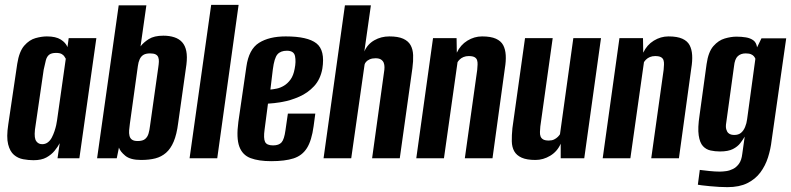

<svg xmlns="http://www.w3.org/2000/svg" viewBox="-20 -652 3259 791"><path d="M118 8Q97 8 75.5 4Q54 0 37.5 -14Q21 -28 13.5 -57.5Q6 -87 14 -139L51 -389Q59 -440 80 -464Q101 -488 126.5 -495Q152 -502 173 -502Q210 -502 230.5 -489Q251 -476 258 -458L263 -495H377L307 0H217L226 -62Q218 -47 205 -31Q192 -15 171.5 -3.5Q151 8 118 8ZM154 -58Q167 -58 177 -65.5Q187 -73 193.5 -85.5Q200 -98 204.5 -111.5Q209 -125 211.5 -136.5Q214 -148 215 -156L251 -410Q249 -413 245.5 -419Q242 -425 234 -429.5Q226 -434 211 -434Q192 -434 182.5 -426.5Q173 -419 169 -404Q165 -389 160 -365L124 -118Q122 -99 123.5 -87.5Q125 -76 130 -69.5Q135 -63 141 -60.5Q147 -58 154 -58Z M561 7Q517 7 496 -10.5Q475 -28 470 -44L461 0H380L469 -630H583L559 -461Q571 -477 593 -491Q615 -505 653 -505Q678 -505 698 -498.5Q718 -492 730.5 -478Q743 -464 747.5 -441.5Q752 -419 748 -386L714 -145Q708 -98 695.5 -68.5Q683 -39 664 -22.5Q645 -6 620 0.5Q595 7 561 7ZM547 -71Q568 -71 578 -79.5Q588 -88 592 -102Q596 -116 598 -133L632 -374Q634 -387 634.5 -397.5Q635 -408 632 -416Q629 -424 621 -428Q613 -432 598 -432Q581 -432 571 -426Q561 -420 555.5 -408Q550 -396 548 -380L515 -142Q513 -128 512 -115.5Q511 -103 513.5 -92.5Q516 -82 524 -76.5Q532 -71 547 -71Z M761 0 850 -632H963L875 0Z M1097 12Q1046 12 1012.5 -0.5Q979 -13 966 -48Q953 -83 962 -150L995 -377Q1005 -449 1047 -475.5Q1089 -502 1157 -502Q1247 -502 1283.5 -473.5Q1320 -445 1308 -369Q1300 -325 1274 -297Q1248 -269 1212.5 -253.5Q1177 -238 1142.5 -232Q1108 -226 1084 -225L1070 -118Q1065 -82 1072 -67.5Q1079 -53 1105 -53Q1129 -53 1140 -65.5Q1151 -78 1156 -115L1166 -184H1279L1272 -132Q1264 -73 1244.5 -42Q1225 -11 1189.5 0.5Q1154 12 1097 12ZM1094 -283Q1105 -284 1120 -287Q1135 -290 1150 -299Q1165 -308 1177 -324.5Q1189 -341 1194 -369Q1200 -398 1195.5 -420.5Q1191 -443 1162 -443Q1136 -443 1123 -428Q1110 -413 1104 -366Z M1313 0 1401 -630H1508L1481 -440Q1494 -470 1522 -486Q1550 -502 1584 -502Q1620 -502 1641 -492.5Q1662 -483 1671.5 -466Q1681 -449 1682 -425Q1683 -401 1679 -371L1627 0H1513L1562 -354Q1564 -365 1564 -375Q1564 -385 1561 -393Q1558 -401 1550 -406.5Q1542 -412 1527 -412Q1513 -412 1503 -407.5Q1493 -403 1488 -397Q1483 -391 1482 -386L1427 0Z M1695 0 1764 -495H1861L1862 -435Q1877 -467 1905.5 -484.5Q1934 -502 1966 -502Q2002 -502 2023 -492.5Q2044 -483 2053 -466Q2062 -449 2063.5 -425Q2065 -401 2060 -371L2009 0H1895L1946 -364Q1947 -376 1947.5 -386Q1948 -396 1945.5 -404Q1943 -412 1935 -416.5Q1927 -421 1911 -421Q1899 -421 1889.5 -417Q1880 -413 1874 -407Q1868 -401 1865 -396L1809 0Z M2186 7Q2150 7 2129 -2.5Q2108 -12 2098.5 -29Q2089 -46 2088.5 -70Q2088 -94 2091 -124L2143 -495H2257L2206 -131Q2205 -119 2204.5 -108.5Q2204 -98 2207 -90Q2210 -82 2218 -77.5Q2226 -73 2241 -73Q2254 -73 2263 -77.5Q2272 -82 2278 -88Q2284 -94 2287 -99L2342 -495H2456L2387 0H2290V-60Q2276 -28 2247 -10.5Q2218 7 2186 7Z M2463 0 2532 -495H2629L2630 -435Q2645 -467 2673.5 -484.5Q2702 -502 2734 -502Q2770 -502 2791 -492.5Q2812 -483 2821 -466Q2830 -449 2831.5 -425Q2833 -401 2828 -371L2777 0H2663L2714 -364Q2715 -376 2715.5 -386Q2716 -396 2713.5 -404Q2711 -412 2703 -416.5Q2695 -421 2679 -421Q2667 -421 2657.5 -417Q2648 -413 2642 -407Q2636 -401 2633 -396L2577 0Z M2977 119Q2963 119 2943 118Q2923 117 2904 115Q2885 113 2871.5 111.5Q2858 110 2855 109L2863 48Q2877 50 2902 52.5Q2927 55 2945 55Q2957 55 2971.5 53Q2986 51 3000 44Q3014 37 3024.5 22.5Q3035 8 3038 -18L3048 -89Q3041 -77 3030 -62.5Q3019 -48 2999.5 -38Q2980 -28 2946 -28Q2926 -28 2907.5 -32Q2889 -36 2876 -50Q2863 -64 2858.5 -94.5Q2854 -125 2862 -177L2891 -388Q2898 -438 2919 -462Q2940 -486 2966 -493.5Q2992 -501 3014 -501Q3035 -501 3053 -498Q3071 -495 3083.5 -486Q3096 -477 3099 -457L3117 -494H3219L3159 -74Q3155 -38 3144 -3.5Q3133 31 3112.5 58.5Q3092 86 3059 102.5Q3026 119 2977 119ZM3005 -96Q3022 -96 3032.5 -104.5Q3043 -113 3049.5 -128.5Q3056 -144 3058 -161L3092 -410Q3090 -415 3086 -420Q3082 -425 3074 -428.5Q3066 -432 3052 -432Q3032 -432 3019.5 -420.5Q3007 -409 3004 -379L2972 -147Q2969 -130 2972 -119.5Q2975 -109 2980.5 -104Q2986 -99 2992.5 -97.5Q2999 -96 3005 -96Z"/></svg>

Font: Alumni Sans
Style: Bold Italic
Weight: 700
Italic angle: -8°
Designer: Robert E. Leuschke
Foundry: Robert E. Leuschke
Version: Version 1.016